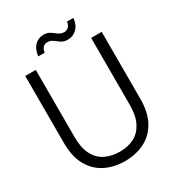

<svg xmlns="http://www.w3.org/2000/svg" viewBox="-203 -973 1009 1105"><g transform="rotate(-30 301.5 -420.5)"><path d="M302 12Q231 12 173.5 -16Q116 -44 82 -103.5Q48 -163 48 -255V-700H118V-254Q118 -183 141 -137.5Q164 -92 206.5 -71Q249 -50 302 -50Q358 -50 398.5 -71Q439 -92 462.5 -137.5Q486 -183 486 -254V-700H556V-255Q556 -163 522 -103.5Q488 -44 430.5 -16Q373 12 302 12ZM366 -758Q340 -758 322.5 -770Q305 -782 290 -793.5Q275 -805 254 -805Q238 -805 226.5 -794Q215 -783 212 -760H169Q175 -806 198.5 -829.5Q222 -853 257 -853Q283 -853 300 -841.5Q317 -830 332.5 -818Q348 -806 370 -806Q386 -806 398 -817.5Q410 -829 413 -851H455Q451 -807 426 -782.5Q401 -758 366 -758Z"/></g></svg>

Font: DM Sans 36pt Light
Style: Regular
Weight: 300
Designer: Colophon Foundry, Jonny Pinhorn
Foundry: Colophon Foundry
Version: Version 4.004;gftools[0.9.30]